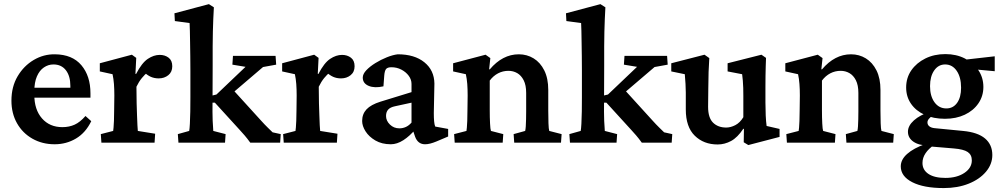

<svg xmlns="http://www.w3.org/2000/svg" viewBox="-20 -700 4916 942"><path d="M248 7.8Q187.5 7.8 139.2 -19.5Q90.8 -46.9 63.5 -95.2Q36.1 -143.6 36.1 -206.1Q36.1 -274.4 66.4 -325.7Q96.7 -377 145.5 -405.8Q194.3 -434.6 250 -433.6Q335 -432.6 379.4 -379.9Q423.8 -327.1 423.8 -242.2V-220.7H134.8V-269.5H338.9L325.2 -249V-278.3Q325.2 -327.1 303.2 -355.5Q281.2 -383.8 242.2 -383.8Q216.8 -383.8 195.3 -369.1Q173.8 -354.5 161.1 -325.2Q148.4 -295.9 148.4 -252V-234.4Q148.4 -162.1 186 -119.1Q223.6 -76.2 286.1 -76.2Q319.3 -76.2 346.2 -88.4Q373 -100.6 399.4 -130.9L427.7 -105.5Q400.4 -48.8 353 -20.5Q305.7 7.8 248 7.8Z M477.5 0 474.6 -42 535.2 -57.6Q536.1 -61.5 537.1 -74.2Q538.1 -86.9 539.1 -107.9Q540 -128.9 540 -157.2L541 -231.4Q541 -261.7 539.1 -287.6Q537.1 -313.5 532.2 -335.9L469.7 -349.6V-389.6L627 -431.6L648.4 -416L644.5 -337.9L647.5 -336.9Q675.8 -391.6 705.1 -411.1Q734.4 -430.7 763.7 -430.7Q789.1 -430.7 807.1 -417Q825.2 -403.3 825.2 -375Q825.2 -346.7 805.7 -331.1Q786.1 -315.4 758.8 -315.4Q737.3 -315.4 719.7 -323.2Q702.1 -331.1 682.6 -349.6L706.1 -346.7Q690.4 -335 675.8 -316.9Q661.1 -298.8 649.4 -274.4L650.4 -193.4Q651.4 -161.1 652.3 -133.3Q653.3 -105.5 654.3 -85.4Q655.3 -65.4 656.2 -57.6L741.2 -43.9L738.3 0Z M855.5 0 852.5 -42 908.2 -57.6Q910.2 -67.4 911.6 -93.3Q913.1 -119.1 913.6 -153.3Q914.1 -187.5 914.1 -222.7V-353.5Q914.1 -388.7 913.6 -424.3Q913.1 -460 912.6 -491.7Q912.1 -523.4 911.6 -548.3Q911.1 -573.2 910.2 -586.9L837.9 -596.7L835.9 -634.8L1004.9 -679.7L1029.3 -664.1Q1027.3 -634.8 1026.4 -606Q1025.4 -577.1 1024.4 -544.9Q1023.4 -512.7 1023.4 -472.2Q1023.4 -431.6 1023.4 -378.9L1022.5 -151.4Q1022.5 -127 1023.4 -107.4Q1024.4 -87.9 1025.4 -75.2Q1026.4 -62.5 1026.4 -57.6L1086.9 -42L1084 0ZM1354.5 0H1208Q1192.4 -21.5 1180.2 -35.6Q1168 -49.8 1156.2 -62.5L1034.2 -196.3H1008.8L1009.8 -228.5L1042 -236.3L1184.6 -372.1L1120.1 -382.8L1123 -425.8H1332L1335 -382.8L1270.5 -371.1L1103.5 -228.5L1114.3 -269.5L1261.7 -107.4Q1278.3 -88.9 1293.9 -73.7Q1309.6 -58.6 1317.4 -50.8L1357.4 -42Z M1372.1 0 1369.1 -42 1429.7 -57.6Q1430.7 -61.5 1431.6 -74.2Q1432.6 -86.9 1433.6 -107.9Q1434.6 -128.9 1434.6 -157.2L1435.5 -231.4Q1435.5 -261.7 1433.6 -287.6Q1431.6 -313.5 1426.8 -335.9L1364.3 -349.6V-389.6L1521.5 -431.6L1543 -416L1539.1 -337.9L1542 -336.9Q1570.3 -391.6 1599.6 -411.1Q1628.9 -430.7 1658.2 -430.7Q1683.6 -430.7 1701.7 -417Q1719.7 -403.3 1719.7 -375Q1719.7 -346.7 1700.2 -331.1Q1680.7 -315.4 1653.3 -315.4Q1631.8 -315.4 1614.3 -323.2Q1596.7 -331.1 1577.1 -349.6L1600.6 -346.7Q1585 -335 1570.3 -316.9Q1555.7 -298.8 1543.9 -274.4L1544.9 -193.4Q1545.9 -161.1 1546.9 -133.3Q1547.9 -105.5 1548.8 -85.4Q1549.8 -65.4 1550.8 -57.6L1635.7 -43.9L1632.8 0Z M1897.5 7.8Q1853.5 7.8 1821.8 -10.7Q1790 -29.3 1773.4 -55.7Q1756.8 -82 1756.8 -106.4Q1756.8 -140.6 1778.3 -163.6Q1799.8 -186.5 1846.7 -201.2L1999 -248V-288.1Q1999 -309.6 1985.4 -328.1Q1971.7 -346.7 1949.2 -358.4Q1926.8 -370.1 1900.4 -370.1Q1881.8 -370.1 1874.5 -361.8Q1867.2 -353.5 1865.2 -329.1L1861.3 -276.4Q1817.4 -266.6 1788.6 -278.8Q1759.8 -291 1759.8 -319.3Q1759.8 -336.9 1777.3 -355.5Q1794.9 -374 1821.8 -390.6Q1848.6 -407.2 1877.9 -418.9Q1907.2 -430.7 1931.6 -433.6Q2013.7 -433.6 2062 -394.5Q2110.4 -355.5 2111.3 -290L2108.4 -145.5Q2108.4 -121.1 2109.9 -105Q2111.3 -88.9 2115.2 -79.1L2178.7 -67.4V-30.3L2121.1 -5.9Q2104.5 1 2090.8 4.4Q2077.1 7.8 2065.4 7.8Q2030.3 7.8 2016.6 -29.3L2002 -72.3L2020.5 -68.4Q1990.2 -32.2 1959 -12.2Q1927.7 7.8 1897.5 7.8ZM1939.5 -70.3Q1956.1 -70.3 1971.2 -77.1Q1986.3 -84 1999 -98.6V-196.3L1918 -178.7Q1894.5 -173.8 1884.3 -162.1Q1874 -150.4 1874 -130.9Q1874 -107.4 1893.1 -88.9Q1912.1 -70.3 1939.5 -70.3Z M2210.9 0 2208 -42 2268.6 -57.6Q2269.5 -61.5 2270.5 -73.7Q2271.5 -85.9 2272.5 -106.9Q2273.4 -127.9 2273.4 -157.2L2274.4 -231.4Q2274.4 -262.7 2272.5 -288.1Q2270.5 -313.5 2265.6 -335.9L2203.1 -349.6V-389.6L2362.3 -431.6L2385.7 -415L2379.9 -360.4L2382.8 -359.4Q2414.1 -396.5 2449.7 -415Q2485.4 -433.6 2525.4 -433.6Q2565.4 -433.6 2598.1 -413.6Q2630.9 -393.6 2650.4 -354.5Q2669.9 -315.4 2669.9 -258.8V-157.2Q2669.9 -124 2670.9 -95.2Q2671.9 -66.4 2674.8 -57.6L2735.4 -42L2732.4 0H2502.9L2500 -42L2556.6 -57.6Q2558.6 -65.4 2559.6 -80.1Q2560.5 -94.7 2561 -114.3Q2561.5 -133.8 2561.5 -154.3V-244.1Q2561.5 -282.2 2549.3 -306.2Q2537.1 -330.1 2517.6 -341.3Q2498 -352.5 2474.6 -352.5Q2447.3 -352.5 2423.8 -340.3Q2400.4 -328.1 2382.8 -304.7V-160.2Q2382.8 -123 2384.3 -94.2Q2385.7 -65.4 2388.7 -57.6L2449.2 -42L2446.3 0Z M2776.4 0 2773.4 -42 2829.1 -57.6Q2831.1 -67.4 2832.5 -93.3Q2834 -119.1 2834.5 -153.3Q2835 -187.5 2835 -222.7V-353.5Q2835 -388.7 2834.5 -424.3Q2834 -460 2833.5 -491.7Q2833 -523.4 2832.5 -548.3Q2832 -573.2 2831.1 -586.9L2758.8 -596.7L2756.8 -634.8L2925.8 -679.7L2950.2 -664.1Q2948.2 -634.8 2947.3 -606Q2946.3 -577.1 2945.3 -544.9Q2944.3 -512.7 2944.3 -472.2Q2944.3 -431.6 2944.3 -378.9L2943.4 -151.4Q2943.4 -127 2944.3 -107.4Q2945.3 -87.9 2946.3 -75.2Q2947.3 -62.5 2947.3 -57.6L3007.8 -42L3004.9 0ZM3275.4 0H3128.9Q3113.3 -21.5 3101.1 -35.6Q3088.9 -49.8 3077.1 -62.5L2955.1 -196.3H2929.7L2930.7 -228.5L2962.9 -236.3L3105.5 -372.1L3041 -382.8L3043.9 -425.8H3252.9L3255.9 -382.8L3191.4 -371.1L3024.4 -228.5L3035.2 -269.5L3182.6 -107.4Q3199.2 -88.9 3214.8 -73.7Q3230.5 -58.6 3238.3 -50.8L3278.3 -42Z M3741.2 -82 3804.7 -67.4V-28.3L3651.4 11.7L3628.9 -2L3629.9 -67.4L3627 -68.4Q3598.6 -25.4 3566.9 -8.3Q3535.2 8.8 3501 8.8Q3432.6 8.8 3388.7 -34.2Q3344.7 -77.1 3344.7 -163.1V-246.1Q3344.7 -265.6 3343.3 -288.6Q3341.8 -311.5 3339.8 -335.9L3273.4 -349.6V-389.6L3436.5 -431.6L3460 -415Q3458 -385.7 3456.5 -346.7Q3455.1 -307.6 3455.1 -266.6L3454.1 -175.8Q3454.1 -122.1 3478.5 -98.1Q3502.9 -74.2 3543 -74.2Q3564.5 -74.2 3587.4 -85.9Q3610.4 -97.7 3627 -125V-229.5Q3627 -250 3626.5 -268.6Q3626 -287.1 3624.5 -304.2Q3623 -321.3 3621.1 -335.9L3549.8 -349.6V-389.6L3715.8 -431.6L3738.3 -416Q3737.3 -394.5 3736.8 -373Q3736.3 -351.6 3735.8 -327.1Q3735.4 -302.7 3735.4 -272.5V-197.3Q3735.4 -164.1 3736.8 -133.3Q3738.3 -102.5 3741.2 -82Z M3840.8 0 3837.9 -42 3898.4 -57.6Q3899.4 -61.5 3900.4 -73.7Q3901.4 -85.9 3902.3 -106.9Q3903.3 -127.9 3903.3 -157.2L3904.3 -231.4Q3904.3 -262.7 3902.3 -288.1Q3900.4 -313.5 3895.5 -335.9L3833 -349.6V-389.6L3992.2 -431.6L4015.6 -415L4009.8 -360.4L4012.7 -359.4Q4043.9 -396.5 4079.6 -415Q4115.2 -433.6 4155.3 -433.6Q4195.3 -433.6 4228 -413.6Q4260.7 -393.6 4280.3 -354.5Q4299.8 -315.4 4299.8 -258.8V-157.2Q4299.8 -124 4300.8 -95.2Q4301.8 -66.4 4304.7 -57.6L4365.2 -42L4362.3 0H4132.8L4129.9 -42L4186.5 -57.6Q4188.5 -65.4 4189.5 -80.1Q4190.4 -94.7 4190.9 -114.3Q4191.4 -133.8 4191.4 -154.3V-244.1Q4191.4 -282.2 4179.2 -306.2Q4167 -330.1 4147.5 -341.3Q4127.9 -352.5 4104.5 -352.5Q4077.1 -352.5 4053.7 -340.3Q4030.3 -328.1 4012.7 -304.7V-160.2Q4012.7 -123 4014.2 -94.2Q4015.6 -65.4 4018.6 -57.6L4079.1 -42L4076.2 0Z M4610.4 222.7Q4511.7 222.7 4455.6 193.8Q4399.4 165 4399.4 116.2Q4399.4 83 4430.7 55.2Q4461.9 27.3 4521.5 5.9L4562.5 11.7Q4536.1 29.3 4521 51.8Q4505.9 74.2 4505.9 99.6Q4505.9 133.8 4535.2 153.3Q4564.5 172.9 4618.2 172.9Q4674.8 172.9 4711.4 148.4Q4748 124 4748 86.9Q4748 59.6 4728 45.9Q4708 32.2 4659.2 28.3L4543.9 18.6L4533.2 13.7Q4488.3 13.7 4461.4 -4.9Q4434.6 -23.4 4434.6 -53.7Q4434.6 -83 4463.9 -109.4Q4493.2 -135.7 4543.9 -152.3L4558.6 -134.8Q4544.9 -126 4537.6 -117.2Q4530.3 -108.4 4530.3 -99.6Q4530.3 -87.9 4539.1 -80.6Q4547.9 -73.2 4564.5 -71.3L4705.1 -57.6Q4777.3 -50.8 4813 -20.5Q4848.6 9.8 4848.6 60.5Q4848.6 105.5 4817.4 142.6Q4786.1 179.7 4732.4 201.2Q4678.7 222.7 4610.4 222.7ZM4616.2 -117.2Q4559.6 -117.2 4516.6 -136.7Q4473.6 -156.2 4449.7 -190.9Q4425.8 -225.6 4425.8 -270.5Q4425.8 -318.4 4451.2 -355Q4476.6 -391.6 4520 -413.1Q4563.5 -434.6 4618.2 -434.6Q4671.9 -434.6 4713.9 -413.1Q4755.9 -391.6 4780.3 -355.5Q4804.7 -319.3 4804.7 -273.4Q4804.7 -228.5 4780.3 -192.9Q4755.9 -157.2 4713.4 -137.2Q4670.9 -117.2 4616.2 -117.2ZM4623 -168Q4656.2 -168 4675.8 -195.3Q4695.3 -222.7 4695.3 -269.5Q4695.3 -321.3 4673.8 -352.5Q4652.3 -383.8 4617.2 -383.8Q4584 -383.8 4563.5 -354.5Q4543 -325.2 4543 -277.3Q4543 -228.5 4564.9 -198.2Q4586.9 -168 4623 -168ZM4860.4 -350.6 4733.4 -362.3 4697.3 -405.3 4860.4 -423.8Z"/></svg>

Font: Crimson Pro SemiBold
Style: Regular
Weight: 600
Designer: Jacques Le Bailly
Foundry: Baron von Fonthausen
Version: Version 1.003